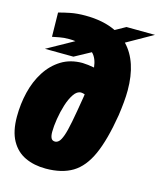

<svg xmlns="http://www.w3.org/2000/svg" viewBox="-114 -838 775 929"><g transform="rotate(15 273.5 -373.5)"><path d="M193 -549 50 -550 183 -624Q169 -626 153 -626Q123 -626 104 -622Q85 -618 68 -615L66 -736Q91 -743 123.5 -749.5Q156 -756 198 -756Q288 -756 352 -725L404 -754L547 -753L416 -679Q489 -603 489 -459Q489 -431 486 -399Q483 -367 478 -332Q457 -204 423.5 -129.5Q390 -55 337 -23Q284 9 203 9Q145 9 100 -12Q55 -33 29.5 -79Q4 -125 4 -198Q4 -262 18.5 -321.5Q33 -381 63 -428Q93 -475 138 -503Q183 -531 244 -531Q272 -530 303 -524Q298 -570 274 -593ZM188 -171Q188 -151 193.5 -140Q199 -129 213 -129Q223 -129 232 -137.5Q241 -146 250 -170.5Q259 -195 268.5 -244Q278 -293 291 -373Q292 -380 293 -387Q282 -391 274 -391Q254 -391 238 -367.5Q222 -344 211 -309Q200 -274 194 -236.5Q188 -199 188 -171Z"/></g></svg>

Font: Georama Semi Condensed Black
Style: Italic
Weight: 900
Width: 4
Italic angle: -9°
Designer: Jean-Baptiste Levee
Foundry: Production Type
Version: Version 1.000